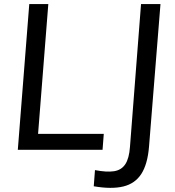

<svg xmlns="http://www.w3.org/2000/svg" viewBox="-20 -732 853 938"><path d="M67 0 123 -712H216L166 -78H487L481 0ZM438 178 444 99Q501 110 537 104.5Q573 99 592 70.5Q611 42 615 -15L669 -712H764L708 -15Q701 70 670.5 117.5Q640 165 582.5 179Q525 193 438 178Z"/></svg>

Font: Muli Medium
Style: Italic
Weight: 500
Italic angle: -4.541°
Designer: Vernon Adams
Foundry: Vernon Adams
Version: Version 2.100; ttfautohint (v1.8.1.43-b0c9)